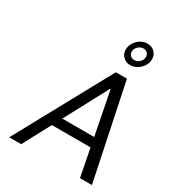

<svg xmlns="http://www.w3.org/2000/svg" viewBox="-222 -1093 1124 1226"><g transform="rotate(30 340.0 -480.0)"><path d="M518 -204H233L124 0H36L418 -700H500L646 0H558ZM505 -273 443 -590H439L270 -273ZM400 -859Q400 -884 414.5 -907.5Q429 -931 452.5 -945.5Q476 -960 502 -960Q535 -960 556 -939Q577 -918 577 -887Q577 -861 562.5 -837.5Q548 -814 523.5 -799.5Q499 -785 473 -785Q442 -785 421 -806Q400 -827 400 -859ZM536 -881Q536 -898 524.5 -909Q513 -920 496 -920Q474 -920 457 -903.5Q440 -887 440 -865Q440 -848 451.5 -837Q463 -826 480 -826Q502 -826 519 -842.5Q536 -859 536 -881Z"/></g></svg>

Font: Be Vietnam
Style: Italic
Weight: 400
Italic angle: -9.33299°
Designer: Gabriel Lam
Foundry: TypeRant
Version: Version 3.000